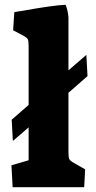

<svg xmlns="http://www.w3.org/2000/svg" viewBox="-20 -785 404 805"><path d="M288 -103 337 -75 333 0H33L28 -92L100 -113V-251L34 -194L29 -283L100 -345V-592Q100 -614 96.5 -620.5Q93 -627 79 -635L35 -658L40 -734Q60 -738 71 -739Q203 -763 255 -765Q264 -745 267 -713V-490L342 -555L347 -466L267 -396V-146Q267 -125 270.5 -118Q274 -111 288 -103Z"/></svg>

Font: Suez One
Style: Regular
Weight: 400
Designer: Michal Sahar
Foundry: Hagilda
Version: Version 1.001